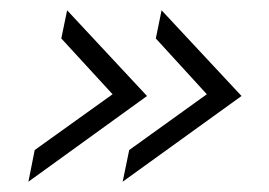

<svg xmlns="http://www.w3.org/2000/svg" viewBox="-20 -436 522 373"><path d="M35.2 -83 47.4 -144.5 198.7 -252.9 99.1 -361.3 110.4 -416 265.6 -249.5ZM218.3 -83 231 -144.5 381.8 -252.9 282.7 -361.3 293.9 -416 449.2 -249.5Z"/></svg>

Font: HK Grotesk Legacy
Style: Italic
Weight: 400
Italic angle: -13°
Designer: Alfredo Marco Pradil
Foundry: Hanken Design Co.
Version: Version 2.022;PS 002.022;hotconv 1.0.88;makeotf.lib2.5.64775